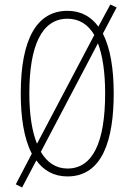

<svg xmlns="http://www.w3.org/2000/svg" viewBox="-20 -772 580 851"><path d="M484 -358C484 -467 469 -559 436 -623L497 -739L469 -752L416 -654C384 -698 339 -724 279 -724C145 -724 72 -602 72 -358C72 -256 85 -160 121 -91L50 45L78 59L141 -61C173 -17 218 10 279 10C436 10 484 -156 484 -358ZM110 -358C110 -569 165 -689 279 -689C331 -689 370 -664 398 -617L144 -135C122 -189 110 -264 110 -358ZM446 -358C446 -141 391 -25 279 -25C229 -25 189 -51 161 -99L414 -580C435 -526 446 -451 446 -358Z"/></svg>

Font: Noto Sans Telugu ExtraCondensed ExtraLight
Style: Regular
Weight: 200
Width: 2
Designer: Jelle Bosma - Monotype Design Team
Foundry: Monotype Imaging Inc.
Version: Version 2.005